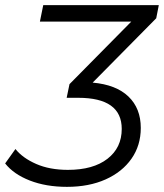

<svg xmlns="http://www.w3.org/2000/svg" viewBox="-42 -720 637 746"><path d="M218 6Q137 6 74 -18.5Q11 -43 -22 -85L18 -141Q46 -106 98.5 -83Q151 -60 222 -60Q320 -60 375.5 -103Q431 -146 431 -219Q431 -340 262 -340H217L228 -393L468 -636H113L126 -700H575L565 -649L318 -399Q409 -391 457 -345Q505 -299 505 -223Q505 -155 469 -103.5Q433 -52 368.5 -23Q304 6 218 6Z"/></svg>

Font: Montserrat
Style: Italic
Weight: 400
Italic angle: -11.3°
Designer: Julieta Ulanovsky
Foundry: Julieta Ulanovsky
Version: Version 9.000; ttfautohint (v1.8.4.7-5d5b)